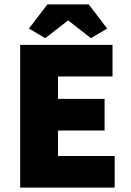

<svg xmlns="http://www.w3.org/2000/svg" viewBox="-20 -854 596 874"><path d="M71.8 0V-649.9H492.2V-505.9H244.1V-403.8H456.1V-259.8H244.1V-144H502V0ZM111.8 -724.1 195.8 -834H383.8L467.8 -724.1L394 -680.2L292 -759.8H288.1L186 -680.2Z"/></svg>

Font: Source Sans Pro Black
Style: Regular
Weight: 900
Designer: Paul D. Hunt
Foundry: Adobe Systems Incorporated
Version: Version 2.020;PS 2.0;hotconv 1.0.86;makeotf.lib2.5.63406